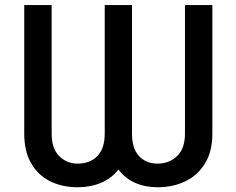

<svg xmlns="http://www.w3.org/2000/svg" viewBox="-20 -748 957 777"><path d="M78.1 -207V-727.5H189V-207Q189 -146.5 219.7 -116.2Q250.5 -85.9 294.4 -85.9Q343.8 -85.9 373.8 -116.2Q403.8 -146.5 403.8 -207V-727.5H514.2V-207Q514.2 -146.5 542.7 -116.2Q571.3 -85.9 617.7 -85.9Q664.6 -85.9 696.5 -116.2Q728.5 -146.5 728.5 -207V-727.5H839.4V-207Q839.4 -135.3 809.8 -86.9Q780.3 -38.6 730.2 -14.4Q680.2 9.8 617.7 9.8Q566.9 9.8 526.4 -8.3Q485.8 -26.4 459.5 -62Q431.2 -25.9 388.7 -8.1Q346.2 9.8 294.4 9.8Q231.9 9.8 183.1 -14.4Q134.3 -38.6 106.2 -86.9Q78.1 -135.3 78.1 -207Z"/></svg>

Font: Inter 17pt Medium
Style: Regular
Weight: 500
Version: Version 4.001;git-66647c0bb